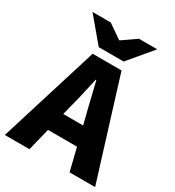

<svg xmlns="http://www.w3.org/2000/svg" viewBox="-210 -975 998 1094"><g transform="rotate(30 289.0 -428.5)"><path d="M-8 0 194 -651H384L586 0H418L338 -324Q325 -372 312.5 -427Q300 -482 287 -532H283Q272 -482 259.5 -427Q247 -372 234 -324L154 0ZM130 -148V-270H446V-148ZM205 -701 74 -857H194L285 -794H289L380 -857H500L369 -701Z"/></g></svg>

Font: Mada ExtraBold
Style: Regular
Weight: 800
Designer: Khaled Hosny
Version: Version 1.5